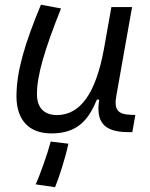

<svg xmlns="http://www.w3.org/2000/svg" viewBox="-20 -547 626 802"><path d="M194.8 10.3C304.7 10.3 350.1 -47.4 384.8 -130.9H394.5C379.9 -40 411.6 4.9 515.6 4.9H532.7L545.4 -66.9L528.8 -67.4C471.7 -68.4 455.6 -89.4 465.8 -146L531.7 -517.6H445.3L413.1 -336.4V-336.9C379.4 -157.2 315.4 -66.4 217.8 -66.4C164.1 -66.4 134.3 -97.2 134.3 -153.8C134.3 -231.9 166 -338.9 234.9 -511.7L150.9 -527.3C82.5 -362.3 48.8 -248 48.8 -145C48.8 -45.4 101.1 10.3 194.8 10.3ZM210 234.9C227.5 192.4 252.9 113.3 265.6 53.2L191.9 44.4C178.7 94.7 146 187 128.9 223.1Z"/></svg>

Font: Cascadia Code SemiLight
Style: Italic
Weight: 350
Italic angle: -10°
Monospace: yes
Designer: Aaron Bell
Foundry: Saja Typeworks
Version: Version 2404.023